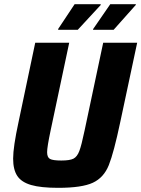

<svg xmlns="http://www.w3.org/2000/svg" viewBox="-20 -893 678 921"><path d="M43 -132Q43 -188 69 -308L149 -688H312L223 -268Q206 -188 206 -163Q206 -138 220 -130.5Q234 -123 274 -123Q315 -123 332.5 -132Q350 -141 360.5 -168.5Q371 -196 386 -268L475 -688H638L557 -308Q526 -161 502 -101Q478 -41 425.5 -16.5Q373 8 259 8Q176 8 129.5 -5.5Q83 -19 63 -49Q43 -79 43 -132ZM259 -750V-754L338 -873H463V-869L353 -750ZM426 -750 427 -754 509 -873H632L631 -869L525 -750Z"/></svg>

Font: Saira Semi Condensed
Style: Bold Italic
Weight: 700
Width: 4
Italic angle: -12°
Designer: Hector Gatti with collaboration of the Omnibus-Type team
Foundry: Omnibus-Type
Version: Version 1.001; ttfautohint (v1.8)